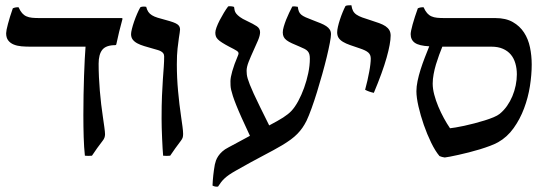

<svg xmlns="http://www.w3.org/2000/svg" viewBox="-20 -583 2085 731"><path d="M418.9 -411.1Q383.8 -411.1 369.6 -393.6Q355.5 -376 355.5 -340.3Q355.5 -315.4 356.7 -289.3Q357.9 -263.2 360.1 -237.3Q362.3 -211.4 365.2 -186.3Q368.2 -161.1 371.6 -138.7Q374.5 -118.7 377.2 -99.4Q379.9 -80.1 379.9 -71.8Q379.9 -58.1 371.1 -47.4Q360.4 -33.7 349.9 -19Q339.4 -4.4 330.1 9.8Q316.4 11.2 303.2 9.8Q299.8 -21.5 298.6 -61.3Q297.4 -101.1 297.4 -145Q297.4 -183.1 298.1 -221.7Q298.8 -260.3 300 -294.9Q301.3 -329.6 302.7 -358.2Q304.2 -386.7 305.7 -405.3H95.7Q78.1 -405.3 61.5 -406.7Q44.9 -408.2 32 -413.6Q19 -418.9 11.2 -429.2Q3.4 -439.5 3.4 -456.5Q3.4 -460.9 5.1 -470.2Q6.8 -479.5 10.3 -491.9Q13.7 -504.4 18.3 -519.8Q22.9 -535.2 28.8 -551.3Q33.7 -553.7 39.6 -554.7Q45.4 -555.7 50.8 -555.2Q57.1 -541 64.2 -533Q71.3 -524.9 80.6 -520.8Q89.8 -516.6 102.1 -515.4Q114.3 -514.2 130.9 -514.2H443.8Q446.8 -514.2 446.3 -510.7Q439 -483.9 433.6 -461.9Q428.2 -439.9 422.9 -414.6Q422.4 -411.1 418.9 -411.1Z M601.1 9.8Q600.1 0 599.1 -17.8Q598.1 -35.6 597.2 -55.9Q596.2 -76.2 595.7 -96.7Q595.2 -117.2 595.2 -131.8Q595.2 -182.1 596.7 -218Q598.1 -253.9 600.1 -280.8Q602.1 -307.6 603.5 -328.1Q605 -348.6 605 -368.2Q605 -375.5 601.6 -380.1Q598.1 -384.8 592.3 -387.9Q586.4 -391.1 578.9 -393.1Q571.3 -395 563.5 -397.5Q544.4 -402.8 529.1 -407.5Q513.7 -412.1 502.4 -418.2Q491.2 -424.3 485.1 -432.6Q479 -440.9 479 -453.1Q479 -460 482.2 -472.9Q485.4 -485.8 490.5 -500.7Q495.6 -515.6 502 -530.3Q508.3 -544.9 514.2 -555.2Q518.1 -557.6 524.7 -557.9Q531.2 -558.1 536.6 -557.1Q539.6 -545.4 544.7 -537.8Q549.8 -530.3 558.6 -524.9Q567.4 -519.5 580.1 -515.6Q592.8 -511.7 611.3 -506.8Q627.9 -502.4 638.7 -498.5Q649.4 -494.6 655.3 -490.5Q661.1 -486.3 663.3 -481.4Q665.5 -476.6 665.5 -470.7Q665.5 -466.8 664.1 -457.8Q662.6 -448.7 661.1 -438.5Q658.7 -421.9 656 -398.2Q653.3 -374.5 653.3 -337.9Q653.3 -286.6 658 -236.1Q662.6 -185.5 669.4 -139.6Q672.4 -119.1 674.8 -101.1Q677.2 -83 677.2 -73.2Q677.2 -64 675.3 -58.6Q673.3 -53.2 668.9 -47.4Q658.2 -33.2 647.2 -18.1Q636.2 -2.9 627.9 9.8Q614.3 11.2 601.1 9.8Z M1113.8 -557.1Q1115.2 -546.4 1117.9 -539.6Q1120.6 -532.7 1126.7 -527.3Q1132.8 -522 1143.8 -517.1Q1154.8 -512.2 1172.9 -505.4Q1188.5 -499.5 1200.9 -494.4Q1213.4 -489.3 1222.2 -483.4Q1231 -477.5 1235.6 -470.2Q1240.2 -462.9 1240.2 -452.6Q1240.2 -442.9 1235.8 -419.7Q1231.4 -396.5 1224.1 -366.2Q1216.8 -335.9 1207 -301Q1197.3 -266.1 1187 -232.9Q1176.8 -199.7 1166.3 -170.7Q1155.8 -141.6 1147 -123Q1139.6 -108.4 1131.3 -96.4Q1123 -84.5 1112.3 -73.5Q1101.6 -62.5 1087.4 -52Q1073.2 -41.5 1053.7 -29.8Q1039.1 -21 1021.5 -11.5Q1003.9 -2 982.2 9.5Q960.4 21 934.8 34.9Q909.2 48.8 878.4 66.4Q862.8 75.2 852.5 82.3Q842.3 89.4 835 96.2Q827.6 103 821.8 110.6Q815.9 118.2 810.1 127.4Q798.8 128.9 789.1 123.5Q789.6 112.8 790.3 103.3Q791 93.8 792 84.5Q793 75.2 794.4 65.2Q795.9 55.2 797.9 43.5Q799.3 36.6 802.2 28.3Q805.2 20 811 11.2Q816.9 2.4 826.2 -6.1Q835.4 -14.6 850.1 -22Q873.5 -34.2 893.3 -45.2Q913.1 -56.2 931.6 -65.9Q913.1 -105.5 900.1 -134.3Q887.2 -163.1 879.2 -183.3Q871.1 -203.6 866.7 -217.3Q862.3 -231 860.1 -240.7Q857.9 -250.5 857.7 -258.1Q857.4 -265.6 857.4 -273.9Q857.4 -287.6 864.3 -312Q871.1 -336.4 886.2 -372.1Q888.2 -376.5 888.2 -379.9Q888.2 -385.3 880.6 -390.1Q873 -395 852.5 -405.3Q835.9 -414.1 825.7 -420.7Q815.4 -427.2 809.6 -433.1Q803.7 -439 801.8 -445.1Q799.8 -451.2 799.8 -458.5Q799.8 -466.3 804.4 -479Q809.1 -491.7 816.4 -505.9Q823.7 -520 832.3 -534.2Q840.8 -548.3 848.6 -558.6Q849.6 -559.1 852.8 -559.3Q856 -559.6 859.6 -559.1Q863.3 -558.6 866.5 -558.1Q869.6 -557.6 871.1 -556.6Q872.1 -549.8 873.3 -543.7Q874.5 -537.6 879.4 -531.2Q884.3 -524.9 893.6 -518.1Q902.8 -511.2 919.9 -503.4Q944.8 -491.7 957.5 -483.2Q970.2 -474.6 970.2 -460.4Q970.2 -447.8 962.2 -429Q954.1 -410.2 944.6 -389.4Q935.1 -368.7 927 -348.4Q918.9 -328.1 918.9 -313.5Q918.9 -306.2 919.7 -299.6Q920.4 -293 923.1 -283.7Q925.8 -274.4 931.2 -260.7Q936.5 -247.1 946 -226.3Q955.6 -205.6 970 -176Q984.4 -146.5 1004.9 -105.5Q1022 -114.7 1034.9 -121.8Q1047.9 -128.9 1057.9 -135.5Q1067.9 -142.1 1075.7 -148.2Q1083.5 -154.3 1090.3 -161.6Q1103 -175.3 1115.5 -198.2Q1127.9 -221.2 1137.7 -248.3Q1147.5 -275.4 1153.6 -304.4Q1159.7 -333.5 1159.7 -359.9Q1159.7 -370.1 1157.7 -376.7Q1155.8 -383.3 1151.4 -388.2Q1147 -393.1 1139.4 -397Q1131.8 -400.9 1121.1 -405.3Q1103.5 -412.6 1091.3 -418.2Q1079.1 -423.8 1071.3 -429.7Q1063.5 -435.5 1060.1 -442.6Q1056.6 -449.7 1056.6 -459.5Q1056.6 -468.8 1060.3 -481.4Q1064 -494.1 1069.3 -507.8Q1074.7 -521.5 1081.1 -534.7Q1087.4 -547.9 1092.8 -558.1Q1097.7 -559.1 1103 -558.6Q1108.4 -558.1 1113.8 -557.1Z M1317.9 -563Q1319.8 -549.8 1324.2 -541.5Q1328.6 -533.2 1337.2 -527.3Q1345.7 -521.5 1358.9 -516.6Q1372.1 -511.7 1391.1 -505.9Q1409.7 -500 1423.8 -494.9Q1438 -489.7 1447.8 -483.2Q1457.5 -476.6 1462.4 -468Q1467.3 -459.5 1467.3 -447.3Q1467.3 -418 1451.9 -363.3Q1436.5 -308.6 1403.3 -229.5Q1384.8 -233.4 1370.1 -241.2Q1375 -258.8 1378.9 -276.4Q1382.8 -293.9 1385.7 -309.6Q1388.7 -325.2 1390.1 -338.1Q1391.6 -351.1 1391.6 -359.4Q1391.6 -367.2 1389.4 -372.8Q1387.2 -378.4 1382.3 -382.8Q1377.4 -387.2 1369.4 -391.1Q1361.3 -395 1349.6 -398.9Q1329.1 -405.8 1313 -411.4Q1296.9 -417 1285.9 -423.6Q1274.9 -430.2 1269.3 -438.7Q1263.7 -447.3 1263.7 -460Q1263.7 -468.3 1266.6 -481.2Q1269.5 -494.1 1274.2 -508.3Q1278.8 -522.5 1284.4 -536.1Q1290 -549.8 1295.4 -560.1Q1299.3 -562.5 1305.9 -562.7Q1312.5 -563 1317.9 -563Z M1653.3 11.2Q1637.2 -7.8 1621.6 -39.8Q1606 -71.8 1593.5 -107.7Q1581.1 -143.6 1573.2 -178Q1565.4 -212.4 1565.4 -235.8Q1565.4 -253.4 1569.8 -274.7Q1574.2 -295.9 1581.3 -318.4Q1588.4 -340.8 1597.2 -363.5Q1606 -386.2 1614.3 -406.7Q1575.7 -408.7 1559.6 -419.9Q1543.5 -431.2 1543.5 -453.1Q1543.5 -457.5 1545.4 -467.3Q1547.4 -477.1 1551 -490.2Q1554.7 -503.4 1559.8 -519.3Q1564.9 -535.2 1570.8 -551.3Q1575.7 -553.7 1581.5 -554.7Q1587.4 -555.7 1592.8 -555.2Q1599.1 -541 1606.2 -533Q1613.3 -524.9 1622.6 -520.8Q1631.8 -516.6 1644 -515.4Q1656.2 -514.2 1672.9 -514.2H1866.2Q1905.8 -514.2 1932.4 -499Q1959 -483.9 1975.1 -459.2Q1991.2 -434.6 1997.8 -402.8Q2004.4 -371.1 2004.4 -337.4Q2004.4 -298.8 1997.6 -255.1Q1990.7 -211.4 1975.3 -170.4Q1960 -129.4 1935.5 -95.2Q1911.1 -61 1876.5 -41.5Q1864.3 -34.7 1846.2 -27.8Q1828.1 -21 1807.4 -14.6Q1786.6 -8.3 1765.4 -2.9Q1744.1 2.4 1725.6 6.6Q1707 10.7 1693.1 13.4Q1679.2 16.1 1673.3 16.6Q1662.1 15.1 1653.3 11.2ZM1664.1 -405.3Q1658.2 -391.1 1651.9 -373.8Q1645.5 -356.4 1639.9 -337.9Q1634.3 -319.3 1630.9 -300.5Q1627.4 -281.7 1627.4 -264.6Q1627.4 -245.1 1633.3 -222.7Q1639.2 -200.2 1648.7 -177.5Q1658.2 -154.8 1669.9 -133.3Q1681.6 -111.8 1693.4 -94.7Q1700.2 -95.2 1714.6 -97.7Q1729 -100.1 1747.3 -104Q1765.6 -107.9 1786.1 -113.3Q1806.6 -118.7 1825.4 -124.5Q1844.2 -130.4 1859.4 -136.7Q1874.5 -143.1 1882.3 -149.4Q1897.9 -162.1 1910.2 -179.4Q1922.4 -196.8 1930.7 -216.6Q1939 -236.3 1943.4 -257.8Q1947.8 -279.3 1947.8 -299.8Q1947.8 -322.3 1942.1 -341.8Q1936.5 -361.3 1924.8 -375.2Q1913.1 -389.2 1894.8 -397.2Q1876.5 -405.3 1851.1 -405.3Z"/></svg>

Font: Federov2
Style: Regular
Weight: 400
Designer: Olexa M. Volochay | Cyreal.org
Foundry: Olexa M. Volochay | Cyreal.org
Version: Version 1.000